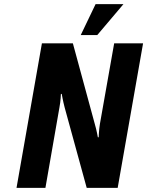

<svg xmlns="http://www.w3.org/2000/svg" viewBox="-20 -910 713 930"><path d="M333 -700H183L60 0H200L268 -390C274 -420 275 -455 275 -455H279C279 -455 285 -420 293 -390L400 0H550L673 -700H533L464 -310C459 -280 458 -245 458 -245H454C454 -245 448 -280 439 -310ZM443 -890 371 -740H451L578 -890Z"/></svg>

Font: Scada
Style: Bold Italic
Weight: 700
Designer: Jovanny Lemonad
Foundry: Jovanny Lemonad
Version: Version 3.005